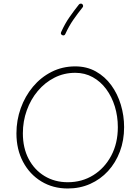

<svg xmlns="http://www.w3.org/2000/svg" viewBox="-20 -1048 785 1078"><path d="M360.4 10.3Q277.3 10.3 212.2 -29.3Q147 -68.8 109.6 -138.9Q72.3 -209 72.3 -299.3Q72.3 -372.6 96.4 -440.2Q120.6 -507.8 164.8 -560.8Q209 -613.8 269.5 -644.5Q330.1 -675.3 402.3 -675.3Q467.3 -675.3 518.3 -646.7Q569.3 -618.2 604.7 -569.6Q640.1 -521 658.4 -460Q676.8 -398.9 676.8 -334Q676.8 -259.8 653.1 -197Q629.4 -134.3 586.7 -87.6Q543.9 -41 486.3 -15.4Q428.7 10.3 360.4 10.3ZM360.4 -24.9Q440.4 -24.9 503.9 -64.5Q567.4 -104 604.5 -173.8Q641.6 -243.7 641.6 -334Q641.6 -395 624.8 -450Q607.9 -504.9 576.4 -547.6Q544.9 -590.3 500.7 -614.7Q456.5 -639.2 402.3 -639.2Q339.4 -639.2 285.6 -611.8Q231.9 -584.5 192.1 -537.1Q152.3 -489.7 130.4 -428.5Q108.4 -367.2 108.4 -299.3Q108.4 -217.3 140.9 -155.5Q173.3 -93.8 230.5 -59.3Q287.6 -24.9 360.4 -24.9ZM441.9 -1024.9Q445.8 -1021.5 446.5 -1016.1Q447.3 -1010.7 443.8 -1006.8Q416.5 -972.7 392.1 -937.7Q367.7 -902.8 346.7 -856.9Q341.3 -845.7 329.6 -850.6Q318.4 -856 323.2 -867.7Q344.7 -915.5 370.4 -952.1Q396 -988.8 423.3 -1022.9Q426.8 -1026.9 432.4 -1027.6Q438 -1028.3 441.9 -1024.9Z"/></svg>

Font: Mikhak-DS2-FD ExtraLight
Style: Regular
Weight: 200
Designer: Amin Abedi
Version: Version 3.2